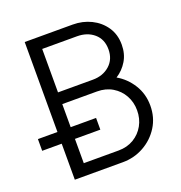

<svg xmlns="http://www.w3.org/2000/svg" viewBox="-130 -835 893 947"><g transform="rotate(-20 316.5 -361.5)"><path d="M102.5 -722.7H354.5Q406.2 -722.7 450.2 -701.2Q494.1 -679.7 521 -640.4Q547.9 -601.1 547.9 -547.4Q547.9 -499 525.9 -462.4Q503.9 -425.8 468.3 -403.3Q516.6 -375.5 547.1 -326.7Q577.6 -277.8 577.6 -216.8Q577.6 -154.3 546.9 -105.5Q516.1 -56.6 465.3 -28.3Q414.6 0 354.5 0H102.5V-189H0V-250.5H102.5ZM171.9 -433.1H354.5Q408.2 -433.1 443.4 -464.4Q478.5 -495.6 478.5 -547.9Q478.5 -600.6 443.4 -630.9Q408.2 -661.1 354.5 -661.1H171.9ZM171.9 -61.5H354.5Q399.9 -61.5 434.6 -82.3Q469.2 -103 488.8 -138.2Q508.3 -173.3 508.3 -216.8Q508.3 -259.8 488.8 -294.9Q469.2 -330.1 434.6 -350.8Q399.9 -371.6 354.5 -371.6H171.9V-250.5H305.2V-189H171.9Z"/></g></svg>

Font: Giphurs Light
Style: Regular
Weight: 300
Version: Version 0.920; ttfautohint (v1.8.4.7-5d5b)